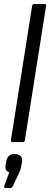

<svg xmlns="http://www.w3.org/2000/svg" viewBox="-26 -703 248 950"><path d="M36 0Q27 0 28 -9L133 -674Q135 -683 143 -683H195Q204 -683 202 -674L97 -9Q96 0 87 0ZM1 227Q-8 227 -5 217L20 149Q8 146 3.5 137Q-1 128 2 112L5 96Q11 59 46 59Q66 59 76 69Q86 79 83 99L80 115Q79 126 75 136.5Q71 147 65 160L38 217Q34 227 26 227Z"/></svg>

Font: Sofia Sans Condensed
Style: Italic
Weight: 400
Italic angle: -9°
Designer: Botio Nikoltchev, Ani Petrova
Foundry: lettersoup
Version: Version 4.101